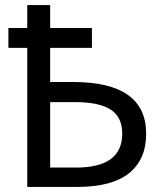

<svg xmlns="http://www.w3.org/2000/svg" viewBox="-20 -734 635 754"><path d="M177 -714V-624H341V-546H177V-412H267Q554 -412 554 -209Q554 -108 487 -54Q420 0 284 0H87V-546H13V-624H87V-714ZM275 -333H177V-76H279Q460 -76 460 -209Q460 -275 414 -304Q368 -333 275 -333Z"/></svg>

Font: Advent Sans Logo
Style: Regular
Weight: 400
Designer: Types & Symbols
Foundry: Types & Symbols
Version: Version 1.002